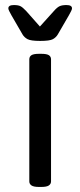

<svg xmlns="http://www.w3.org/2000/svg" viewBox="-20 -738 318 760"><path d="M135 2Q113 2 104.5 -4Q96 -10 96 -20V-503Q96 -514 104.5 -519.5Q113 -525 135 -525H143Q165 -525 173.5 -519.5Q182 -514 182 -503V-20Q182 -10 173.5 -4Q165 2 143 2ZM243 -718Q265 -718 265 -705Q265 -701 261.5 -694Q258 -687 253 -678L209 -602Q202 -590 189.5 -583Q177 -576 139 -576Q102 -576 89 -583Q76 -590 69 -602L25 -678Q20 -687 16.5 -694Q13 -701 13 -705Q13 -718 35 -718Q52 -718 61 -713.5Q70 -709 84 -694L138 -633L193 -694Q206 -709 216 -713.5Q226 -718 243 -718Z"/></svg>

Font: Asap Semi Expanded
Style: Regular
Weight: 400
Width: 6
Designer: Pablo Cosgaya
Foundry: Omnibus-Type
Version: Version 3.001; ttfautohint (v1.8.4.7-5d5b)